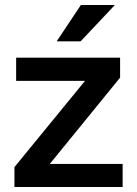

<svg xmlns="http://www.w3.org/2000/svg" viewBox="-20 -752 551 772"><path d="M38.1 0V-80.1L321.8 -426.8H44.9V-520H462.9V-439.9L180.2 -92.8H473.1V0ZM208 -585.9 305.2 -731.9H441.9L304.2 -585.9Z"/></svg>

Font: Aspekta 550
Style: Regular
Weight: 550
Designer: Ivo Dolenc
Version: Version 2.000